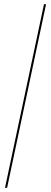

<svg xmlns="http://www.w3.org/2000/svg" viewBox="-20 -780 245 921"><path d="M4 121H14L201 -760H191Z"/></svg>

Font: Noto Serif Display Condensed ExtraBold
Style: Regular
Weight: 800
Width: 3
Designer: Monotype Design Team
Foundry: Monotype Imaging Inc.
Version: Version 2.009